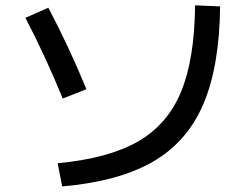

<svg xmlns="http://www.w3.org/2000/svg" viewBox="-20 -709 904 704"><path d="M695.3 -689.5 787.1 -685.5Q784.7 -464.8 725.3 -326.7Q666 -188.5 540.5 -116Q415 -43.5 208 -25.4L191.4 -110.4Q377 -127.9 485.4 -189.9Q593.8 -252 643.6 -371.8Q693.4 -491.7 695.3 -689.5ZM73.2 -643.6 157.2 -680.7Q232.4 -538.6 296.9 -381.8L210 -347.7Q147.5 -501 73.2 -643.6Z"/></svg>

Font: Pretendard GOV Medium
Style: Regular
Weight: 500
Designer: Base glyphs from Inter by Rasmus Andersson; Hangeul glyphs from Noto Sans CJK(Source Han Sans) by Jang Soo-young and Kan
Foundry: Kil Hyung-jin
Version: Version 1.309